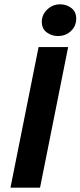

<svg xmlns="http://www.w3.org/2000/svg" viewBox="-20 -870 373 890"><path d="M28.5 0 158.8 -651.8H295.9L165.6 0ZM247.9 -702.9Q220.2 -702.9 197 -719.6Q173.8 -736.2 173.8 -768.8Q173.8 -801.7 198.9 -825.8Q224 -850 259.2 -850Q287.7 -850 310.5 -833Q333.3 -815.9 333.3 -783.8Q333.3 -748.8 308.7 -725.9Q284.1 -702.9 247.9 -702.9Z"/></svg>

Font: Source Sans Variable
Style: Italic
Weight: 200
Italic angle: -11°
Designer: Paul D. Hunt
Foundry: Adobe Systems Incorporated
Version: Version 3.006;hotconv 1.0.111;makeotfexe 2.5.65597